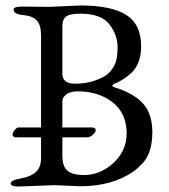

<svg xmlns="http://www.w3.org/2000/svg" viewBox="-20 -677 618 702"><path d="M298 -175H40Q26 -175 26 -185Q26 -192 34 -202Q42 -212 50 -211H316Q330 -211 330 -200Q330 -194 319 -184Q308 -174 298 -175ZM254 -371Q317 -371 365 -400Q381 -409 395.5 -433Q410 -457 410 -503Q410 -549 380 -588Q350 -627 274 -627Q235 -627 221.5 -616.5Q208 -606 208 -582V-408Q208 -371 254 -371ZM273 4 178 0 48 5Q19 5 19 -6.5Q19 -18 55.5 -24.5Q92 -31 111 -48Q130 -65 130 -99V-549Q130 -585 114.5 -602Q99 -619 64.5 -622Q30 -625 30 -642Q30 -653 59 -653L163 -652L274 -657Q387 -657 441.5 -622.5Q496 -588 496 -508Q496 -446 462 -412Q432 -384 395 -369Q391 -367 391 -364Q391 -361 395 -359Q498 -328 524 -265Q537 -235 537 -195Q537 -155 527.5 -126Q518 -97 499.5 -78Q481 -59 468 -50Q390 4 273 4ZM287 -37Q347 -37 395 -81.5Q443 -126 443 -189Q443 -277 369 -318Q324 -343 265 -343Q236 -343 222 -331.5Q208 -320 208 -307V-108Q208 -68 227 -52.5Q246 -37 287 -37Z"/></svg>

Font: EB Garamond
Style: Regular
Weight: 400
Version: Version 0.012